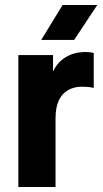

<svg xmlns="http://www.w3.org/2000/svg" viewBox="-20 -744 411 764"><path d="M53 0V-525H191V-461H192Q208 -496 241.5 -516.5Q275 -537 321 -537Q330 -537 338.5 -536Q347 -535 353 -533V-394Q342 -397 330.5 -398Q319 -399 306 -399Q275 -399 251 -385.5Q227 -372 214 -344.5Q201 -317 201 -272V0ZM229 -724H367L275 -585H144Z"/></svg>

Font: TikTok Sans 24pt
Style: Bold
Weight: 700
Version: Version 4.000